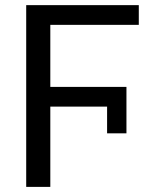

<svg xmlns="http://www.w3.org/2000/svg" viewBox="-20 -731 593 751"><path d="M474.6 -391.1V-209.5H398.9V-391.1ZM176.8 -710.9V0H82.5V-710.9ZM474.6 -391.1V-314H156.2V-391.1ZM522.9 -710.9V-633.8H156.2V-710.9Z"/></svg>

Font: RobotoDEMO
Style: Regular
Weight: 400
Designer: Christian Robertson
Foundry: Google
Version: Version 2.136